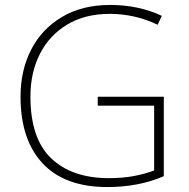

<svg xmlns="http://www.w3.org/2000/svg" viewBox="-20 -746 762 776"><path d="M375 -355H642V-34Q592 -12 534.5 -1Q477 10 414 10Q242 10 152.5 -85.5Q63 -181 63 -355Q63 -462 106 -545.5Q149 -629 230.5 -677.5Q312 -726 425 -726Q483 -726 535 -715Q587 -704 634 -682L617 -646Q569 -669 520.5 -679.5Q472 -690 424 -690Q324 -690 252 -647Q180 -604 141.5 -528.5Q103 -453 103 -356Q103 -186 187 -106Q271 -26 420 -26Q476 -26 521 -34.5Q566 -43 603 -57V-319H375Z"/></svg>

Font: Noto Sans Bengali UI ExtraLight
Style: Regular
Weight: 200
Designer: Jelle Bosma - Monotype Design Team
Foundry: Monotype Imaging Inc.
Version: Version 2.003; ttfautohint (v1.8.4.7-5d5b)